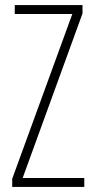

<svg xmlns="http://www.w3.org/2000/svg" viewBox="-20 -734 371 754"><path d="M311 0H28V-32L264 -679H38V-714H304V-681L69 -35H311Z"/></svg>

Font: Noto Sans Devanagari ExtraCondensed ExtraLight
Style: Regular
Weight: 200
Width: 2
Designer: Jelle Bosma - Monotype Design Team
Foundry: Monotype Imaging Inc.
Version: Version 2.004; ttfautohint (v1.8.4.7-5d5b)